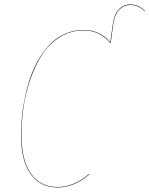

<svg xmlns="http://www.w3.org/2000/svg" viewBox="-20 -823 663 852"><path d="M559.1 -803.2Q594.7 -803.2 623 -774.9L622.1 -772.9Q594.2 -800.8 559.1 -800.8Q528.8 -800.8 508.8 -779.3Q488.8 -757.8 482.9 -717.8L471.2 -632.8L469.2 -631.8Q423.8 -688 351.1 -688Q292.5 -688 244.6 -657.7Q196.8 -627.4 166 -579.6Q135.3 -531.7 114 -469.2Q92.8 -406.7 84 -345.5Q75.2 -284.2 75.2 -224.1Q75.2 -112.3 116.9 -52.7Q158.7 6.8 234.9 6.8Q309.1 6.8 376 -51.8L377 -49.8Q310.1 8.8 234.9 8.8Q157.7 8.8 115.5 -51.3Q73.2 -111.3 73.2 -223.1Q73.2 -265.6 77.9 -309.8Q82.5 -354 92.8 -400.1Q103 -446.3 118.2 -488Q133.3 -529.8 156 -566.9Q178.7 -604 206.5 -631.1Q234.4 -658.2 271.5 -674.1Q308.6 -689.9 351.1 -689.9Q424.8 -689.9 469.2 -634.8L481 -717.8Q486.8 -758.8 507.3 -781Q527.8 -803.2 559.1 -803.2Z"/></svg>

Font: Fira Sans Compressed Two
Style: Italic
Weight: 100
Width: 3
Italic angle: -8°
Designer: Carrois Corporate & Edenspiekermann AG
Foundry: Carrois Corporate GbR & Edenspiekermann AG
Version: Version 4.203;PS 004.203;hotconv 1.0.88;makeotf.lib2.5.64775